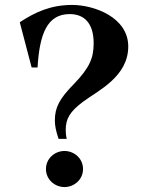

<svg xmlns="http://www.w3.org/2000/svg" viewBox="-20 -746 589 777"><path d="M132 -473H108L60 -656C121 -696 184 -726 272 -726C361 -726 499 -676 499 -558C499 -436 378 -380 317 -335C262 -294 246 -265 246 -220C246 -209 247 -197 250 -184H217C206 -217 202 -238 202 -259C202 -311 221 -347 279 -406C344 -473 359 -513 359 -571C359 -652 321 -689 262 -689C171 -689 140 -609 132 -473ZM166 -62C166 -105 202 -135 241 -135C280 -135 316 -105 316 -62C316 -19 280 11 241 11C202 11 166 -19 166 -62Z"/></svg>

Font: Ortica Linear
Style: Bold
Weight: 700
Designer: Benedetta Bovani
Foundry: Collletttivo
Version: Version 2.000;Glyphs 3.1.2 (3151)